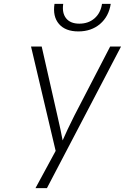

<svg xmlns="http://www.w3.org/2000/svg" viewBox="-20 -970 644 990"><path d="M163 0 267 -192 140 -730H195L276 -373Q284 -340 291.5 -303.5Q299 -267 303 -246Q312 -267 329 -303.5Q346 -340 363 -373L548 -730H604L222 0ZM384 -808Q317 -808 284 -846.5Q251 -885 261 -950H306Q299 -903 321 -875.5Q343 -848 389 -848Q436 -848 467.5 -875.5Q499 -903 506 -950H551Q541 -885 496 -846.5Q451 -808 384 -808Z"/></svg>

Font: NKDuy Mono Thin
Style: Italic
Weight: 100
Italic angle: -9°
Monospace: yes
Designer: NKDuy
Foundry: NKDuy
Version: Version 2.251; ttfautohint (v1.8.4.7-5d5b)